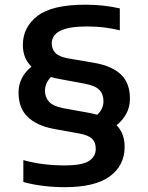

<svg xmlns="http://www.w3.org/2000/svg" viewBox="-20 -768 617 798"><path d="M248.5 10Q206 10 161.5 4.8Q117 -0.5 77 -11.5V-102.5Q121 -90.5 163 -85.5Q205 -80.5 247.5 -80.5Q321.5 -80.5 349.8 -99Q378 -117.5 378 -149.5Q378 -176.5 362.8 -191.2Q347.5 -206 310 -213L202.5 -232.5Q132 -246 94.5 -282.8Q57 -319.5 57 -383Q57 -416 71 -443.2Q85 -470.5 111 -491Q75 -525.5 75 -581Q75 -655 135.8 -701.8Q196.5 -748.5 335 -748.5Q411 -748.5 478 -733V-642Q442.5 -650.5 410.5 -654.2Q378.5 -658 344.5 -658Q285.5 -658 253 -648.5Q220.5 -639 207.8 -623Q195 -607 195 -588Q195 -564.5 209.8 -548.5Q224.5 -532.5 262 -525.5L373.5 -506.5Q446 -493.5 483 -458Q520 -422.5 520 -358.5Q520 -323.5 505.2 -296Q490.5 -268.5 464.5 -247.5Q498 -213.5 498 -157.5Q498 -80.5 436.5 -35.2Q375 10 248.5 10ZM350 -299Q368 -295.5 384 -291Q410 -315 410 -347.5Q410 -376.5 393 -394.2Q376 -412 333 -420L225.5 -440Q207.5 -443 191.5 -448Q167 -422 167 -390.5Q167 -364.5 183.2 -345.8Q199.5 -327 242 -318.5Z"/></svg>

Font: Encode Sans Semi Expanded SemiBold
Style: Regular
Weight: 600
Width: 6
Designer: Multiple Designers
Foundry: Impallari Type
Version: Version 3.000; ttfautohint (v1.8.3) -l 8 -r 50 -G 200 -x 14 